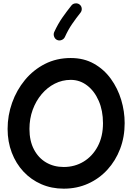

<svg xmlns="http://www.w3.org/2000/svg" viewBox="-20 -1069 785 1146"><path d="M360.4 57.1Q287.6 57.1 226.3 30.3Q165 3.4 120.1 -44.7Q75.2 -92.8 50.3 -158Q25.4 -223.1 25.4 -299.3Q25.4 -379.9 52.2 -455.6Q79.1 -531.2 128.9 -591.6Q178.7 -651.9 248 -687.3Q317.4 -722.7 402.3 -722.7Q481 -722.7 541 -688.7Q601.1 -654.8 641.8 -598.4Q682.6 -542 703.4 -473.1Q724.1 -404.3 724.1 -334Q724.1 -251.5 697 -180.4Q669.9 -109.4 620.8 -55.9Q571.8 -2.4 505.4 27.3Q439 57.1 360.4 57.1ZM360.4 -72.3Q426.3 -72.3 479.2 -104.5Q532.2 -136.7 563.5 -195.6Q594.7 -254.4 594.7 -334Q594.7 -408.7 569.3 -467Q543.9 -525.4 500.2 -558.8Q456.5 -592.3 402.3 -592.3Q351.6 -592.3 306.9 -569.6Q262.2 -546.9 228.3 -506.6Q194.3 -466.3 175 -413.3Q155.8 -360.4 155.8 -299.3Q155.8 -228.5 182.4 -177.5Q209 -126.5 255.1 -99.4Q301.3 -72.3 360.4 -72.3ZM455.1 -1042Q466.3 -1033.2 467.8 -1018.8Q469.2 -1004.4 460.4 -993.2Q433.1 -959 410.2 -925.5Q387.2 -892.1 367.2 -848.1Q361.3 -835.4 347.4 -830.1Q333.5 -824.7 320.8 -830.6Q308.6 -835.9 303.2 -849.9Q297.9 -863.8 303.2 -877Q326.2 -926.8 352.5 -964.4Q378.9 -1002 406.2 -1036.1Q415 -1047.4 429.7 -1048.8Q444.3 -1050.3 455.1 -1042Z"/></svg>

Font: Mikhak-DS1-FD Bold
Style: Bold
Weight: 700
Designer: Amin Abedi
Version: Version 3.2